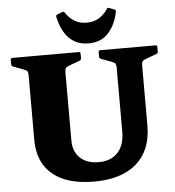

<svg xmlns="http://www.w3.org/2000/svg" viewBox="-64 -1058 1035 1134"><g transform="rotate(-5 453.5 -491.5)"><path d="M790 -286Q790 -141 701 -62.5Q612 16 448 16Q288 16 202.5 -55.5Q117 -127 117 -260V-754H335V-237Q335 -172 375 -134Q415 -96 485 -96Q558 -96 598.5 -140Q639 -184 639 -263V-754H790ZM20 -744Q20 -754 30 -754H424Q434 -754 434 -744V-716Q434 -707 425 -703L360 -679Q346 -674 340.5 -667.5Q335 -661 335 -639V-553H117V-643Q117 -659 112.5 -666.5Q108 -674 88 -681L29 -703Q20 -707 20 -716ZM541 -744Q541 -754 551 -754H879Q889 -754 889 -744V-716Q889 -707 880 -703L815 -679Q801 -674 795.5 -667.5Q790 -661 790 -639V-553H639V-643Q639 -659 634.5 -666.5Q630 -674 610 -681L550 -703Q541 -707 541 -716ZM486 -800Q435 -800 399 -823Q363 -846 341.5 -885Q320 -924 310 -972Q308 -983 317 -986L347 -998Q356 -1002 361 -994Q381 -963 412 -943Q443 -923 486 -923Q530 -923 561 -943Q592 -963 611 -993Q615 -1002 625 -998L656 -986Q665 -983 663 -972Q649 -899 606 -849.5Q563 -800 486 -800Z"/></g></svg>

Font: Hahmlet Black
Style: Regular
Weight: 900
Version: Version 1.002